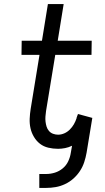

<svg xmlns="http://www.w3.org/2000/svg" viewBox="-20 -719 515 938"><path d="M206 199H172V131H206Q227 131 248 124.5Q269 118 286.5 103.5Q304 89 313.5 68.5Q323 48 326 27L332 -7Q316 1 298 4.5Q280 8 264 8Q239 8 216 2.5Q193 -3 175.5 -16.5Q158 -30 146 -50Q134 -70 129 -92.5Q124 -115 125 -139Q126 -163 130 -188L173 -451H85L86 -520H185L214 -699H291L262 -520H428L427 -451H250L205 -177Q203 -163 202 -150Q201 -137 202.5 -124.5Q204 -112 207.5 -100.5Q211 -89 219 -79.5Q227 -70 239 -65.5Q251 -61 264 -61Q279 -61 294 -67.5Q309 -74 321 -86Q333 -98 341 -112Q349 -126 354 -141V-143Q356 -148 357.5 -153Q359 -158 361 -162L431 -143L403 27Q399 50 391.5 73Q384 96 370.5 116.5Q357 137 338.5 153.5Q320 170 297.5 180.5Q275 191 252 195Q229 199 206 199Z"/></svg>

Font: Iosevka QP
Style: Italic
Weight: 400
Italic angle: -9°
Designer: Belleve Invis
Foundry: Belleve Invis
Version: Version 20.0.0; ttfautohint (v1.8.4)